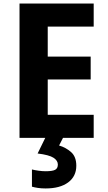

<svg xmlns="http://www.w3.org/2000/svg" viewBox="-20 -777 610 1082"><path d="M90 0V-757H508V-627H249V-458H491V-329H249V-130H508V0ZM237 285Q213 285 193.5 282Q174 279 160 275V178Q176 182 197.5 185Q219 188 237 188Q275 188 290.5 180Q306 172 306 150Q306 128 281.5 112Q257 96 192 88L235 0H335L313 43Q351 54 380.5 80Q410 106 410 157Q410 217 364 251Q318 285 237 285Z"/></svg>

Font: Menbere
Style: Regular
Weight: 400
Designer: Aleme Tadesse
Foundry: Sorkin Type Co
Version: Version 1.000